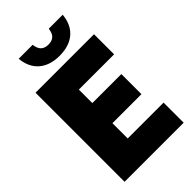

<svg xmlns="http://www.w3.org/2000/svg" viewBox="-282 -1039 1128 1128"><g transform="rotate(-45 282.0 -475.5)"><path d="M44 0V-740H530V-573H237V-461H478V-294H237V-167H535V0ZM298 -793Q218 -793 170.2 -833.8Q122.5 -874.5 115 -951H231Q235.5 -916 252.2 -901Q269 -886 298 -886Q327.5 -886 344 -901Q360.5 -916 365 -951H481Q473.5 -874.5 426 -833.8Q378.5 -793 298 -793Z"/></g></svg>

Font: Encode Sans Cnd Black
Style: Regular
Weight: 900
Width: 3
Designer: Multiple Designers
Foundry: Impallari Type
Version: Version 3.002; ttfautohint (v1.8.3) -l 8 -r 50 -G 200 -x 14 